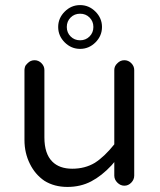

<svg xmlns="http://www.w3.org/2000/svg" viewBox="-20 -737 635 762"><path d="M236.8 -568.8Q262.7 -543 297.9 -543Q333 -543 358.9 -568.8Q384.8 -594.7 384.8 -629.9Q384.8 -665 358.9 -690.9Q333 -716.8 297.9 -716.8Q262.7 -716.8 236.8 -690.9Q210.9 -665 210.9 -629.9Q210.9 -594.7 236.8 -568.8ZM335.4 -592.3Q320.3 -577.1 297.9 -577.1Q275.4 -577.1 260.3 -592.3Q245.1 -607.4 245.1 -629.9Q245.1 -652.3 260.3 -667.5Q275.4 -682.6 297.9 -682.6Q320.3 -682.6 335.4 -667.5Q350.6 -652.3 350.6 -629.9Q350.6 -607.4 335.4 -592.3ZM422.9 -81.1 433.6 -93.8V-40Q433.6 -24.4 445.8 -12.2Q458 0 473.6 0Q489.3 0 501 -12.2Q512.7 -24.4 512.7 -40V-459Q512.7 -474.6 501 -486.3Q489.3 -498 473.6 -498Q457 -498 445.3 -485.4Q433.6 -474.6 433.6 -459V-164.1Q394.5 -115.2 356.4 -90.8Q317.4 -67.4 266.6 -67.4Q215.8 -67.4 187.5 -95.7Q156.2 -127 156.2 -191.4V-459Q156.2 -474.6 144.5 -486.3Q132.8 -498 117.2 -498Q100.6 -498 88.9 -485.4Q81.1 -478.5 79.1 -471.2Q77.1 -463.9 77.1 -459V-181.6Q77.1 -129.9 98.6 -86.9Q119.1 -44.9 156.2 -19.5Q195.3 4.9 247.6 4.9Q299.8 4.9 341.8 -17.1Q383.8 -39.1 422.9 -81.1Z"/></svg>

Font: FakePearl
Style: Light
Weight: 350
Version: Version 1.2